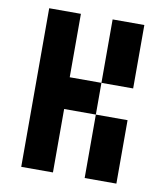

<svg xmlns="http://www.w3.org/2000/svg" viewBox="-78 -749 704 815"><g transform="rotate(10 273.5 -342.0)"><path d="M341.8 -683.6H478.5V-410.2H341.8ZM341.8 -273.4H478.5V0H341.8ZM68.4 -683.6H205.1V-410.2H341.8V-273.4H205.1V0H68.4Z"/></g></svg>

Font: DatCub
Style: Bold
Weight: 700
Designer: GGBot
Version: 1.00